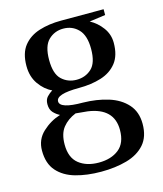

<svg xmlns="http://www.w3.org/2000/svg" viewBox="-104 -558 708 835"><g transform="rotate(-15 250.0 -140.0)"><path d="M249 200Q185 200 134 185.5Q83 171 53 137Q23 103 23 45Q23 -5 58.5 -38Q94 -71 139 -85Q123 -93 110.5 -106.5Q98 -120 98 -144Q98 -165 109.5 -177Q121 -189 134 -197Q101 -212 77 -246Q53 -280 53 -328Q53 -386 79.5 -419Q106 -452 150.5 -466Q195 -480 249 -480H441V-454L369 -444Q401 -427 423.5 -396.5Q446 -366 446 -328Q446 -271 420 -238Q394 -205 349.5 -191Q305 -177 249 -177Q146 -177 146 -144Q146 -111 249 -111Q311 -110 362.5 -94Q414 -78 445 -43.5Q476 -9 476 45Q476 103 446 137Q416 171 364.5 185.5Q313 200 249 200ZM249 -214Q289 -214 316.5 -239.5Q344 -265 344 -328Q344 -388 317 -416Q290 -444 249 -444Q210 -444 182.5 -417.5Q155 -391 155 -328Q155 -265 182.5 -239.5Q210 -214 249 -214ZM249 159Q305 159 339.5 131.5Q374 104 374 45Q374 -53 259 -69L206 -74Q169 -59 147 -31.5Q125 -4 125 45Q125 104 159.5 131.5Q194 159 249 159Z"/></g></svg>

Font: El Messiri Medium
Style: Regular
Weight: 500
Designer: Mohamed Gaber
Foundry: Kief Type Foundry
Version: Version 2.020; ttfautohint (v1.8.3)